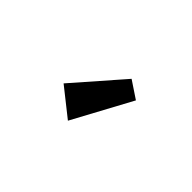

<svg xmlns="http://www.w3.org/2000/svg" viewBox="-17 -961 535 535"><g transform="rotate(-45 250.0 -694.0)"><path d="M320 -606 146 -700 211 -782 354 -657Z"/></g></svg>

Font: Lexend Medium
Style: Regular
Weight: 500
Designer: Bonnie Shaver-Troup, Thomas Jockin
Foundry: Lexend
Version: Version 1.005